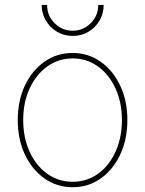

<svg xmlns="http://www.w3.org/2000/svg" viewBox="-20 -762 598 792"><path d="M279.8 10.3Q214.4 10.3 163.1 -26.1Q111.8 -62.5 82.5 -125Q53.2 -187.5 53.2 -267.1Q53.2 -346.2 82.5 -408.7Q111.8 -471.2 163.1 -507.3Q214.4 -543.5 279.8 -543.5Q344.2 -543.5 395.3 -507.3Q446.3 -471.2 475.8 -408.7Q505.4 -346.2 505.4 -267.1Q505.4 -187.5 476.1 -125Q446.8 -62.5 395.8 -26.1Q344.7 10.3 279.8 10.3ZM279.8 -12.2Q338.4 -12.2 384.3 -45.2Q430.2 -78.1 456.5 -136Q482.9 -193.8 482.9 -267.1Q482.9 -339.8 456.3 -397.5Q429.7 -455.1 383.8 -488Q337.9 -521 279.8 -521Q221.2 -521 175 -487.8Q128.9 -454.6 102.3 -397.2Q75.7 -339.8 75.7 -267.1Q75.7 -193.8 102.3 -136Q128.9 -78.1 175 -45.2Q221.2 -12.2 279.8 -12.2ZM279.8 -613.8Q244.1 -613.8 215.1 -631.1Q186 -648.4 168.9 -677.5Q151.9 -706.5 151.9 -741.7H174.3Q174.3 -697.3 205.3 -666.3Q236.3 -635.3 279.8 -635.3Q323.2 -635.3 354.2 -666.3Q385.3 -697.3 385.3 -741.7H407.7Q407.7 -706.5 390.6 -677.2Q373.5 -647.9 344.7 -630.9Q315.9 -613.8 279.8 -613.8Z"/></svg>

Font: Inter 20pt Thin
Style: Regular
Weight: 250
Version: Version 4.001;git-66647c0bb